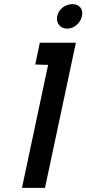

<svg xmlns="http://www.w3.org/2000/svg" viewBox="-20 -906 417 926"><path d="M329 -886Q304 -886 282.5 -870Q261 -854 256 -828Q251 -803 265 -785.5Q279 -768 304 -768Q329 -768 349.5 -785.5Q370 -803 375 -828Q381 -854 367.5 -870Q354 -886 329 -886ZM150 -595 212 -593 86 0H197L346 -700H172Z"/></svg>

Font: Advent Pro
Style: Bold Italic
Weight: 700
Italic angle: -12°
Designer: VivaRado, Andreas Kalpakidis
Foundry: VivaRado, Andreas Kalpakidis
Version: Version 3.000